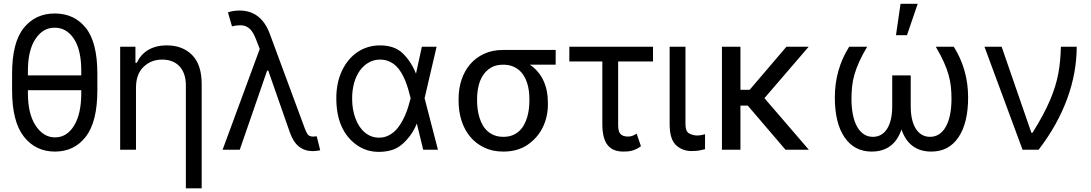

<svg xmlns="http://www.w3.org/2000/svg" viewBox="-20 -793 5780 1017"><path d="M44 -315.3V-402Q44 -568.2 105.8 -644.9Q167.6 -721.6 269.9 -721.6Q373.6 -721.6 434.7 -644.9Q495.7 -568.9 495.7 -402V-315.3Q495.7 -148.4 434.7 -69.2Q373.6 9.9 271.3 9.9Q168.7 9.9 106.5 -69.2Q44 -148.8 44 -315.3ZM410.5 -393.5V-417.6Q410.5 -528.1 371.8 -587Q332.7 -646.3 269.9 -646.3Q238.6 -646.3 213.4 -631.7Q188.2 -617.2 168 -587Q127.8 -526.6 127.8 -417.6V-393.5ZM127.8 -315.3V-299.7Q127.8 -190 168.7 -127.8Q209.9 -65.3 271.3 -65.3Q334.5 -65.3 372.5 -127.8Q410.5 -190.3 410.5 -299.7V-315.3Z M616.5 -545.5H697.4V-460.2H704.5Q714.1 -481.2 728.7 -498Q743.3 -514.9 763 -527.2Q782.7 -539.4 807.7 -546Q832.7 -552.6 863.6 -552.6Q946.7 -552.6 997.5 -501.8Q1048.3 -451 1048.3 -346.6V204.5H964.5V-340.9Q964.5 -372.9 956 -398.3Q947.4 -423.7 931.3 -441.2Q915.1 -458.8 892 -468Q869 -477.3 839.5 -477.3Q779.8 -477.3 740.1 -438.6Q700.3 -399.9 700.3 -328.1V0H616.5Z M1355.8 -533.7 1338.1 -579.5Q1331.7 -596.2 1324.4 -610.6Q1317.1 -625 1307.4 -635.8Q1297.6 -646.7 1284.1 -652.9Q1270.6 -659.1 1251.4 -659.1Q1230.1 -659.1 1208.8 -653.4L1187.5 -727.3Q1193.9 -730.1 1210.6 -733.7Q1227.3 -737.2 1248.6 -737.2Q1363.3 -737.2 1409.1 -613.6L1595.2 -110.8Q1598 -103.7 1601.2 -96.9Q1604.4 -90.2 1608.3 -83.5Q1616.5 -69.6 1637.8 -69.6Q1642 -69.6 1648.3 -70.3Q1654.5 -71 1657.7 -71L1676.1 2.8Q1666.2 5 1656.4 6.2Q1646.7 7.5 1636.4 7.5Q1594.5 7.5 1564.1 -16.2Q1533.7 -39.8 1515.6 -90.9L1400.9 -419H1394.9L1250 0H1159.1Z M1791.2 -418Q1806.1 -449.6 1826.7 -474.4Q1847.3 -499.3 1872.9 -516.7Q1898.4 -534.1 1928.6 -543.3Q1958.8 -552.6 1992.9 -552.6Q2030.5 -552.6 2060.4 -542.4Q2090.2 -532.3 2112.6 -511Q2157 -468.8 2183.2 -403.4H2183.6L2214.5 -545.5H2292.6L2229 -272.7L2299.7 0H2221.6L2188.2 -137.8H2187.5Q2174 -104.4 2154.8 -77.9Q2135.7 -51.5 2111.2 -29.8Q2084.5 -6.4 2053.1 2.5Q2021.7 11.4 1987.2 11.4Q1952.8 11.4 1923.3 2Q1893.8 -7.5 1868.3 -25.9Q1815.7 -63.6 1788.5 -125.4Q1761.4 -187.1 1761.4 -272.7Q1761.4 -354.8 1791.2 -418ZM1862.9 -165.5Q1871.8 -142 1884.2 -123.2Q1896.7 -104.4 1912.5 -91.3Q1928.3 -78.1 1947.1 -71Q1965.9 -63.9 1987.2 -63.9Q2013.1 -63.9 2034.1 -73.5Q2055 -83.1 2071.9 -99.3Q2088.8 -115.4 2101.9 -136.7Q2115.1 -158 2125.2 -180.9Q2135.3 -203.8 2142.4 -227.3Q2149.5 -250.7 2154.8 -271.3L2155.2 -272.7L2154.8 -274.1Q2149.5 -295.1 2142.9 -318.2Q2136.4 -341.3 2127.3 -363.8Q2118.3 -386.4 2106.2 -407Q2094.1 -427.6 2077.9 -443.2Q2061.8 -458.8 2040.7 -468Q2019.5 -477.3 1992.9 -477.3Q1960.6 -477.3 1933.4 -462Q1906.2 -446.7 1886.5 -419.6Q1866.8 -392.4 1856 -354.6Q1845.2 -316.8 1845.2 -271.3Q1845.2 -212 1862.9 -165.5Z M2409.1 -269.9Q2409.1 -322.8 2424.5 -369.9Q2440 -416.9 2469.8 -452.1Q2499.6 -487.2 2543.7 -507.8Q2587.7 -528.4 2644.9 -528.4H2923.3V-450.3H2786.9Q2833.8 -418 2858 -367.2Q2882.1 -316.4 2882.1 -248.6V-238.6Q2882.1 -206.7 2875.2 -176.1Q2868.3 -145.6 2854.8 -118.1Q2841.3 -90.6 2820.8 -67.1Q2800.4 -43.7 2773.8 -25.6Q2721.2 9.9 2646.3 9.9Q2588.8 9.9 2544.6 -11.4Q2500.4 -32.7 2470.2 -69.1Q2440 -105.5 2424.5 -154.3Q2409.1 -203.1 2409.1 -258.5ZM2507.1 -269.9V-258.5Q2507.1 -236.5 2510.1 -213.8Q2513.1 -191.1 2519.7 -169.9Q2526.3 -148.8 2536.9 -130.1Q2547.6 -111.5 2563 -97.8Q2578.5 -84.2 2599.1 -76.2Q2619.7 -68.2 2646.3 -68.2Q2672.6 -68.2 2693 -76Q2713.4 -83.8 2728.7 -97.5Q2744 -111.2 2754.4 -129.6Q2764.9 -148.1 2771.5 -169.2Q2778.1 -190.3 2781.1 -213.2Q2784.1 -236.2 2784.1 -258.5V-269.9Q2784.1 -291.9 2781.1 -313.9Q2778.1 -335.9 2771.3 -356Q2764.6 -376.1 2753.7 -393.3Q2742.9 -410.5 2727.5 -423.1Q2712 -435.7 2691.6 -443Q2671.2 -450.3 2644.9 -450.3Q2606.9 -450.3 2580.6 -434.7Q2554.3 -419 2538 -393.6Q2521.7 -368.3 2514.4 -335.9Q2507.1 -303.6 2507.1 -269.9Z M2995.7 -545.5H3438.9V-467.3H3254.3V-132.1Q3254.3 -117.2 3256.4 -105.5Q3258.5 -93.8 3264.4 -85.8Q3270.2 -77.8 3280.9 -73.7Q3291.5 -69.6 3308.2 -69.6Q3321 -69.6 3332.9 -74.8Q3344.8 -79.9 3352.3 -85.2L3375 -18.5Q3362.9 -9.6 3351.2 -3.9Q3339.5 1.8 3328.3 4.8Q3317.1 7.8 3305.8 8.9Q3294.4 9.9 3282.7 9.9Q3255 9.9 3234 1.8Q3213.1 -6.4 3198.9 -24Q3184.7 -41.5 3177.6 -69.2Q3170.5 -96.9 3170.5 -136.4V-467.3H2995.7Z M3610.8 -545.5V-134.9Q3610.8 -96.6 3631 -85.9Q3650.9 -75.3 3673.3 -75.3Q3678.6 -75.3 3684.7 -76Q3690.7 -76.7 3696.6 -77.8Q3702.4 -78.8 3707.2 -80.1Q3712 -81.3 3714.5 -82.4V-2.8Q3703.8 0.4 3686.4 3.7Q3669 7.1 3643.5 7.1Q3593.8 7.1 3560.4 -24.5Q3527 -56.5 3527 -134.9V-545.5Z M3902 -545.5V-317.5H3951L4145.6 -545.5H4263.5L4029.1 -273.1L4264.2 0H4140.6L3940.7 -233.7H3902V0H3804V-545.5Z M4478 -545.5H4573.2Q4547.2 -501.4 4530.9 -465.2Q4514.6 -429 4505.5 -396.7Q4496.4 -364.3 4493.3 -333.6Q4490.1 -302.9 4490.1 -269.9Q4490.1 -221.9 4497.9 -184.5Q4505.7 -147 4520.4 -121.1Q4535.2 -95.2 4556.1 -81.7Q4577.1 -68.2 4603.7 -68.2Q4627.1 -68.2 4646 -78.7Q4664.8 -89.1 4678.1 -109.6Q4691.4 -130 4698.7 -160.3Q4706 -190.7 4706 -230.1V-393.5H4804V-230.1Q4804 -190.7 4811.3 -160.3Q4818.5 -130 4832 -109.6Q4845.5 -89.1 4864.3 -78.7Q4883.2 -68.2 4906.2 -68.2Q4932.9 -68.2 4953.8 -81.7Q4974.8 -95.2 4989.5 -121.1Q5004.3 -147 5012.1 -184.5Q5019.9 -221.9 5019.9 -269.9Q5019.9 -302.9 5016.7 -333.6Q5013.5 -364.3 5004.4 -396.7Q4995.4 -429 4979 -465.2Q4962.7 -501.4 4936.8 -545.5H5032Q5108 -424.7 5108 -277Q5108 -141.3 5056.8 -65.7Q5005.7 9.9 4913.4 9.9Q4795.1 9.9 4755 -107.2Q4715.2 9.9 4596.6 9.9Q4505.3 9.9 4453.5 -65.7Q4402 -140.6 4402 -277Q4402 -424.7 4478 -545.5ZM4750 -772.7H4840.9L4784.1 -606.5H4725.9Z M5194.6 -545.5H5285.5L5443.2 -89.5H5448.9Q5479.4 -138.1 5502.1 -180.4Q5524.9 -222.7 5541.2 -260.8Q5557.5 -299 5568.4 -334.2Q5579.2 -369.3 5585.8 -403.8Q5592.3 -438.2 5595.3 -473.2Q5598.4 -508.2 5599.4 -545.5H5683.2Q5683.2 -477.3 5670.6 -408Q5658 -338.8 5632.8 -270.1Q5607.6 -201.3 5569.8 -133.5Q5532 -65.7 5481.5 0H5396.3Z"/></svg>

Font: Inter P
Style: Regular
Weight: 400
Designer: Rasmus Andersson
Foundry: rsms
Version: Version 3.018;git-588b23468